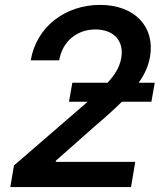

<svg xmlns="http://www.w3.org/2000/svg" viewBox="-20 -757 658 777"><path d="M21.7 0H510.3L527.3 -101.9H205.3L206.7 -107.2L364 -246.4C408.4 -284.1 444.2 -316.4 473.4 -345.2H592.7L606.2 -422.2H541.2C567.8 -459.5 581 -492.5 587.4 -528.8C607.2 -648.1 526.3 -737.2 384.6 -737.2C244.3 -737.2 127.1 -648.4 104.4 -512.8H219.5C232.2 -588.8 290.8 -637.8 366.1 -637.8C437.9 -637.8 482.6 -594.1 470.9 -523.4C464.8 -487.2 447.1 -456.7 415.5 -422.2H272.7L259.2 -345.2H334.5L327.4 -338.8L36.6 -87.4Z"/></svg>

Font: Magic Ui Pro Semi Bold
Style: Italic
Weight: 600
Italic angle: -9.39999°
Designer: Stefan Endress, Andreas Faust
Version: Version 1.000;FEAKit 1.0